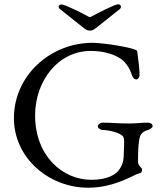

<svg xmlns="http://www.w3.org/2000/svg" viewBox="-20 -863 769 897"><path d="M269 -842C260 -842 254 -838 254 -832C254 -828 256 -824 261 -820L359 -742C379 -726 385 -720 400 -720C415 -720 421 -726 441 -742L539 -820C544 -824 545 -828 545 -832C545 -838 540 -843 531 -843C518 -843 436 -802 410 -787C401 -782 399 -782 390 -787C364 -802 282 -842 269 -842ZM621 -624C619 -639 463 -663 413 -663C214 -663 45 -509 45 -311C45 -126 207 14 392 14C519 14 610 -50 630 -53C644 -55 644 -67 644 -72C644 -77 635 -82 631 -89C628 -95 625 -98 625 -105V-132C625 -157 626 -178 630 -207C634 -234 643 -248 672 -256C677 -257 693 -265 693 -274C693 -287 677 -290 672 -290C636 -290 618 -286 583 -286C528 -286 506 -290 457 -290C452 -290 437 -283 437 -273C437 -263 452 -256 457 -256C477 -256 538 -247 555 -225C559 -220 560 -209 560 -195C560 -177 558 -154 558 -137C558 -102 543 -75 528 -60C516 -48 483 -23 406 -23C273 -23 144 -134 144 -324C144 -482 249 -625 404 -625C499 -625 550 -588 563 -572C579 -553 586 -540 594 -519C598 -507 603 -492 617 -492C625 -492 632 -502 632 -512C632 -538 627 -582 621 -624Z"/></svg>

Font: EB Garamond 12
Style: Regular
Weight: 400
Version: Version 0.016+